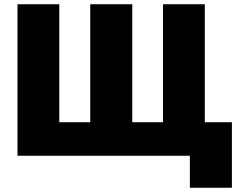

<svg xmlns="http://www.w3.org/2000/svg" viewBox="-20 -730 1149 900"><path d="M870 150V0H62V-710H258V-157H403V-710H600V-157H744V-710H940V-157H1067V150Z"/></svg>

Font: Geist Black
Style: Regular
Weight: 400
Designer: Basement.studio, Andrés Briganti, Mateo Zaragoza
Foundry: Basement.studio, Vercel, Andrés Briganti, Guido Ferreyra, Mateo Zaragoza
Version: Version 1.401